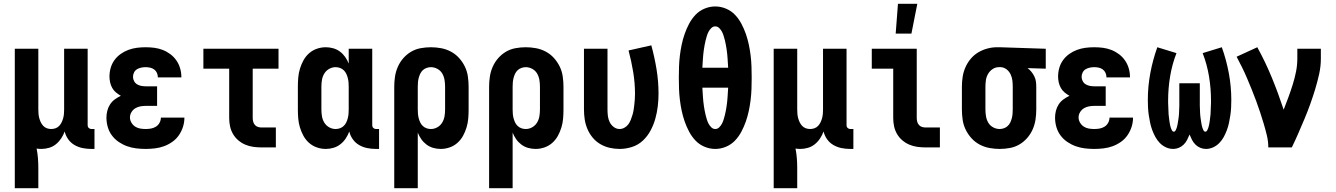

<svg xmlns="http://www.w3.org/2000/svg" viewBox="-20 -777 7040 1012"><path d="M58 215V-520H182V-200Q182 -188 183 -176.5Q184 -165 187 -154Q190 -143 195 -132.5Q200 -122 208 -113.5Q216 -105 227 -101Q238 -97 250 -97Q262 -97 273 -101Q284 -105 292 -113.5Q300 -122 305 -132.5Q310 -143 313 -154Q316 -165 317 -176.5Q318 -188 318 -200V-520H442V-116Q442 -108 448 -102.5Q454 -97 461 -97H478V8H461Q438 8 415.5 3.5Q393 -1 373 -12.5Q353 -24 339.5 -43Q326 -62 321 -84Q314 -65 302.5 -47.5Q291 -30 275 -17Q259 -4 239 2Q219 8 198 8Q192 8 185.5 7.5Q179 7 173 6Q178 31 180 56.5Q182 82 182 107V215Z M748 8Q723 8 698 5Q673 2 649.5 -6.5Q626 -15 605.5 -29Q585 -43 570 -63Q555 -83 548 -107.5Q541 -132 541 -157Q541 -175 545.5 -193Q550 -211 560 -226.5Q570 -242 585 -253Q600 -264 617 -272Q603 -280 591 -290Q579 -300 571.5 -313.5Q564 -327 560.5 -342.5Q557 -358 557 -374Q557 -397 563.5 -419.5Q570 -442 583.5 -460.5Q597 -479 616 -492.5Q635 -506 656.5 -514Q678 -522 701 -525Q724 -528 747 -528Q771 -528 794 -525Q817 -522 838.5 -513.5Q860 -505 878.5 -491Q897 -477 910 -458Q923 -439 929.5 -416.5Q936 -394 936 -371V-369H812V-370Q812 -382 807 -393Q802 -404 792.5 -411Q783 -418 771 -420.5Q759 -423 747 -423Q736 -423 724 -420.5Q712 -418 702 -412Q692 -406 686.5 -395Q681 -384 681 -372Q681 -360 687 -349Q693 -338 703.5 -332Q714 -326 726 -324Q738 -322 750 -322H808V-219H750Q735 -219 720.5 -216.5Q706 -214 693.5 -206.5Q681 -199 673 -186Q665 -173 665 -158Q665 -144 672.5 -131Q680 -118 692 -110Q704 -102 718.5 -99.5Q733 -97 748 -97Q762 -97 776 -99.5Q790 -102 802 -109.5Q814 -117 821 -130Q828 -143 828 -157H952Q952 -132 944.5 -108.5Q937 -85 923 -64.5Q909 -44 888.5 -29.5Q868 -15 845 -6.5Q822 2 797 5Q772 8 748 8Z M1358 0Q1337 0 1315 -3Q1293 -6 1273 -14.5Q1253 -23 1236 -37.5Q1219 -52 1208 -71Q1197 -90 1192.5 -111.5Q1188 -133 1188 -155V-415H1052V-520H1448V-415H1312V-155Q1312 -145 1314.5 -135.5Q1317 -126 1323.5 -118.5Q1330 -111 1339.5 -108Q1349 -105 1358 -105H1434V0Z M1697 8Q1673 8 1650 0Q1627 -8 1609 -24Q1591 -40 1579.5 -61Q1568 -82 1561 -105Q1554 -128 1552 -152Q1550 -176 1550 -200V-320Q1550 -344 1552 -368Q1554 -392 1561 -415Q1568 -438 1579.5 -459Q1591 -480 1609 -496Q1627 -512 1650 -520Q1673 -528 1697 -528Q1717 -528 1736.5 -522.5Q1756 -517 1772 -505Q1788 -493 1799.5 -476.5Q1811 -460 1818 -442V-520H1942V-116Q1942 -108 1948 -102.5Q1954 -97 1961 -97H1978V8H1961Q1938 8 1915.5 3.5Q1893 -1 1873 -12.5Q1853 -24 1839.5 -43Q1826 -62 1821 -84Q1814 -65 1802.5 -47.5Q1791 -30 1774.5 -17Q1758 -4 1738 2Q1718 8 1697 8ZM1749 -97Q1761 -97 1772 -101Q1783 -105 1791.5 -113Q1800 -121 1805 -131.5Q1810 -142 1813 -153.5Q1816 -165 1817 -176.5Q1818 -188 1818 -200V-320Q1818 -332 1817 -343.5Q1816 -355 1813 -366.5Q1810 -378 1805 -388.5Q1800 -399 1791.5 -407Q1783 -415 1772 -419Q1761 -423 1749 -423Q1731 -423 1715 -414Q1699 -405 1689.5 -389.5Q1680 -374 1677 -356Q1674 -338 1674 -320V-200Q1674 -182 1677 -164Q1680 -146 1689.5 -130.5Q1699 -115 1715 -106Q1731 -97 1749 -97Z M2058 215V-320Q2058 -347 2062 -373.5Q2066 -400 2077 -425Q2088 -450 2106 -470.5Q2124 -491 2147 -504.5Q2170 -518 2197 -523Q2224 -528 2251 -528Q2278 -528 2305 -523Q2332 -518 2356.5 -505Q2381 -492 2399.5 -471.5Q2418 -451 2430 -426.5Q2442 -402 2446 -374.5Q2450 -347 2450 -320V-200Q2450 -176 2448 -152Q2446 -128 2439 -105Q2432 -82 2420.5 -61Q2409 -40 2391 -24Q2373 -8 2350 0Q2327 8 2303 8Q2283 8 2263.5 2.5Q2244 -3 2228 -15Q2212 -27 2200.5 -43.5Q2189 -60 2182 -78V215ZM2251 -97Q2269 -97 2285 -106Q2301 -115 2310.5 -130.5Q2320 -146 2323 -164Q2326 -182 2326 -200V-320Q2326 -338 2323 -356Q2320 -374 2311 -389.5Q2302 -405 2285.5 -414Q2269 -423 2251 -423Q2240 -423 2228.5 -419Q2217 -415 2208.5 -407Q2200 -399 2195 -388.5Q2190 -378 2187 -366.5Q2184 -355 2183 -343.5Q2182 -332 2182 -320V-200Q2182 -188 2183 -176.5Q2184 -165 2187 -153.5Q2190 -142 2195 -131.5Q2200 -121 2208.5 -113Q2217 -105 2228 -101Q2239 -97 2251 -97Z M2558 215V-320Q2558 -347 2562 -373.5Q2566 -400 2577 -425Q2588 -450 2606 -470.5Q2624 -491 2647 -504.5Q2670 -518 2697 -523Q2724 -528 2751 -528Q2778 -528 2805 -523Q2832 -518 2856.5 -505Q2881 -492 2899.5 -471.5Q2918 -451 2930 -426.5Q2942 -402 2946 -374.5Q2950 -347 2950 -320V-200Q2950 -176 2948 -152Q2946 -128 2939 -105Q2932 -82 2920.5 -61Q2909 -40 2891 -24Q2873 -8 2850 0Q2827 8 2803 8Q2783 8 2763.5 2.5Q2744 -3 2728 -15Q2712 -27 2700.5 -43.5Q2689 -60 2682 -78V215ZM2751 -97Q2769 -97 2785 -106Q2801 -115 2810.5 -130.5Q2820 -146 2823 -164Q2826 -182 2826 -200V-320Q2826 -338 2823 -356Q2820 -374 2811 -389.5Q2802 -405 2785.5 -414Q2769 -423 2751 -423Q2740 -423 2728.5 -419Q2717 -415 2708.5 -407Q2700 -399 2695 -388.5Q2690 -378 2687 -366.5Q2684 -355 2683 -343.5Q2682 -332 2682 -320V-200Q2682 -188 2683 -176.5Q2684 -165 2687 -153.5Q2690 -142 2695 -131.5Q2700 -121 2708.5 -113Q2717 -105 2728 -101Q2739 -97 2751 -97Z M3246 8Q3219 8 3193 2Q3167 -4 3144 -17.5Q3121 -31 3104 -51.5Q3087 -72 3076.5 -96.5Q3066 -121 3062 -147Q3058 -173 3058 -200V-520H3182V-200Q3182 -183 3184 -166Q3186 -149 3193.5 -133.5Q3201 -118 3215 -107.5Q3229 -97 3246 -97Q3259 -97 3271.5 -104Q3284 -111 3292 -122Q3300 -133 3305 -146Q3310 -159 3314 -172.5Q3318 -186 3320 -199.5Q3322 -213 3323.5 -226.5Q3325 -240 3326 -254Q3327 -268 3327 -282Q3327 -340 3317.5 -397.5Q3308 -455 3293 -511L3413 -538Q3430 -476 3440.5 -412Q3451 -348 3451 -283Q3451 -250 3447 -216.5Q3443 -183 3434 -151Q3425 -119 3409 -89Q3393 -59 3368.5 -36Q3344 -13 3311.5 -2.5Q3279 8 3246 8Z M3750 8Q3721 8 3693.5 -3.5Q3666 -15 3646 -36Q3626 -57 3612 -83.5Q3598 -110 3588.5 -137.5Q3579 -165 3573 -193.5Q3567 -222 3563.5 -251Q3560 -280 3559 -309Q3558 -338 3558 -368Q3558 -397 3559 -426Q3560 -455 3563.5 -484Q3567 -513 3573 -541.5Q3579 -570 3588.5 -597.5Q3598 -625 3612 -651.5Q3626 -678 3646 -699Q3666 -720 3693.5 -731.5Q3721 -743 3750 -743Q3779 -743 3806.5 -731.5Q3834 -720 3854 -699Q3874 -678 3888 -651.5Q3902 -625 3911.5 -597.5Q3921 -570 3927 -541.5Q3933 -513 3936.5 -484Q3940 -455 3941 -426Q3942 -397 3942 -368Q3942 -338 3941 -309Q3940 -280 3936.5 -251Q3933 -222 3927 -193.5Q3921 -165 3911.5 -137.5Q3902 -110 3888 -83.5Q3874 -57 3854 -36Q3834 -15 3806.5 -3.5Q3779 8 3750 8ZM3682 -420H3818Q3817 -432 3816.5 -444Q3816 -456 3815 -468Q3814 -480 3813 -492Q3812 -504 3810 -516Q3808 -528 3806 -540Q3804 -552 3801 -563.5Q3798 -575 3794.5 -587Q3791 -599 3785.5 -609.5Q3780 -620 3771 -629Q3762 -638 3750 -638Q3738 -638 3729 -629Q3720 -620 3714.5 -609.5Q3709 -599 3705.5 -587Q3702 -575 3699 -563.5Q3696 -552 3694 -540Q3692 -528 3690 -516Q3688 -504 3687 -492Q3686 -480 3685 -468Q3684 -456 3683.5 -444Q3683 -432 3682 -420ZM3750 -97Q3762 -97 3771 -106Q3780 -115 3785.5 -125.5Q3791 -136 3794.5 -148Q3798 -160 3801 -171.5Q3804 -183 3806 -195Q3808 -207 3810 -219Q3812 -231 3813 -243Q3814 -255 3815 -267Q3816 -279 3816.5 -291Q3817 -303 3818 -315H3682Q3683 -303 3683.5 -291Q3684 -279 3685 -267Q3686 -255 3687 -243Q3688 -231 3690 -219Q3692 -207 3694 -195Q3696 -183 3699 -171.5Q3702 -160 3705.5 -148Q3709 -136 3714.5 -125.5Q3720 -115 3729 -106Q3738 -97 3750 -97Z M4058 215V-520H4182V-200Q4182 -188 4183 -176.5Q4184 -165 4187 -154Q4190 -143 4195 -132.5Q4200 -122 4208 -113.5Q4216 -105 4227 -101Q4238 -97 4250 -97Q4262 -97 4273 -101Q4284 -105 4292 -113.5Q4300 -122 4305 -132.5Q4310 -143 4313 -154Q4316 -165 4317 -176.5Q4318 -188 4318 -200V-520H4442V-116Q4442 -108 4448 -102.5Q4454 -97 4461 -97H4478V8H4461Q4438 8 4415.5 3.5Q4393 -1 4373 -12.5Q4353 -24 4339.5 -43Q4326 -62 4321 -84Q4314 -65 4302.5 -47.5Q4291 -30 4275 -17Q4259 -4 4239 2Q4219 8 4198 8Q4192 8 4185.5 7.5Q4179 7 4173 6Q4178 31 4180 56.5Q4182 82 4182 107V215Z M4701 -600 4713 -757H4815L4784 -600ZM4858 0Q4837 0 4815 -3Q4793 -6 4773 -14.5Q4753 -23 4736 -37.5Q4719 -52 4708 -71Q4697 -90 4692.5 -111.5Q4688 -133 4688 -155V-415H4575V-520H4812V-155Q4812 -145 4814.5 -135.5Q4817 -126 4823.5 -118.5Q4830 -111 4839.5 -108Q4849 -105 4858 -105H4934V0Z M5249 8Q5222 8 5195 3Q5168 -2 5143.5 -15Q5119 -28 5100.5 -48.5Q5082 -69 5070 -93.5Q5058 -118 5054 -145.5Q5050 -173 5050 -200V-320Q5050 -346 5054 -372Q5058 -398 5068.5 -422Q5079 -446 5096 -466.5Q5113 -487 5135.5 -500.5Q5158 -514 5183.5 -521Q5209 -528 5235 -528H5250L5492 -520V-415L5396 -418Q5407 -410 5416 -399Q5425 -388 5431.5 -375Q5438 -362 5440 -348Q5442 -334 5442 -320V-200Q5442 -173 5438 -146.5Q5434 -120 5423 -95Q5412 -70 5394 -49.5Q5376 -29 5353 -15.5Q5330 -2 5303 3Q5276 8 5249 8ZM5249 -97Q5260 -97 5271.5 -101Q5283 -105 5291.5 -113Q5300 -121 5305 -131.5Q5310 -142 5313 -153.5Q5316 -165 5317 -176.5Q5318 -188 5318 -200V-320Q5318 -337 5316 -353.5Q5314 -370 5306.5 -385.5Q5299 -401 5285.5 -411.5Q5272 -422 5255 -423H5245Q5227 -423 5212 -413Q5197 -403 5188 -387.5Q5179 -372 5176.5 -354.5Q5174 -337 5174 -320V-200Q5174 -182 5177 -164Q5180 -146 5189 -130.5Q5198 -115 5214.5 -106Q5231 -97 5249 -97Z M5748 8Q5723 8 5698 5Q5673 2 5649.5 -6.5Q5626 -15 5605.5 -29Q5585 -43 5570 -63Q5555 -83 5548 -107.5Q5541 -132 5541 -157Q5541 -175 5545.5 -193Q5550 -211 5560 -226.5Q5570 -242 5585 -253Q5600 -264 5617 -272Q5603 -280 5591 -290Q5579 -300 5571.5 -313.5Q5564 -327 5560.5 -342.5Q5557 -358 5557 -374Q5557 -397 5563.5 -419.5Q5570 -442 5583.5 -460.5Q5597 -479 5616 -492.5Q5635 -506 5656.5 -514Q5678 -522 5701 -525Q5724 -528 5747 -528Q5771 -528 5794 -525Q5817 -522 5838.5 -513.5Q5860 -505 5878.5 -491Q5897 -477 5910 -458Q5923 -439 5929.5 -416.5Q5936 -394 5936 -371V-369H5812V-370Q5812 -382 5807 -393Q5802 -404 5792.5 -411Q5783 -418 5771 -420.5Q5759 -423 5747 -423Q5736 -423 5724 -420.5Q5712 -418 5702 -412Q5692 -406 5686.5 -395Q5681 -384 5681 -372Q5681 -360 5687 -349Q5693 -338 5703.5 -332Q5714 -326 5726 -324Q5738 -322 5750 -322H5808V-219H5750Q5735 -219 5720.5 -216.5Q5706 -214 5693.5 -206.5Q5681 -199 5673 -186Q5665 -173 5665 -158Q5665 -144 5672.5 -131Q5680 -118 5692 -110Q5704 -102 5718.5 -99.5Q5733 -97 5748 -97Q5762 -97 5776 -99.5Q5790 -102 5802 -109.5Q5814 -117 5821 -130Q5828 -143 5828 -157H5952Q5952 -132 5944.5 -108.5Q5937 -85 5923 -64.5Q5909 -44 5888.5 -29.5Q5868 -15 5845 -6.5Q5822 2 5797 5Q5772 8 5748 8Z M6164 8Q6144 8 6125.5 -0.5Q6107 -9 6093 -23.5Q6079 -38 6069.5 -55.5Q6060 -73 6053 -92Q6046 -111 6042 -130.5Q6038 -150 6035 -170Q6032 -190 6031 -210Q6030 -230 6030 -250Q6030 -321 6043 -391Q6056 -461 6080 -528L6181 -497Q6158 -438 6147.5 -374.5Q6137 -311 6137 -248Q6137 -242 6137 -235.5Q6137 -229 6137.5 -223Q6138 -217 6138 -211Q6138 -205 6138.5 -198.5Q6139 -192 6139 -186Q6139 -180 6139.5 -174Q6140 -168 6141 -161.5Q6142 -155 6142.5 -149Q6143 -143 6144 -137Q6145 -131 6146 -125Q6147 -119 6148.5 -113Q6150 -107 6152 -101Q6154 -95 6157.5 -89Q6161 -83 6167 -83Q6173 -83 6176.5 -89.5Q6180 -96 6182 -102.5Q6184 -109 6185.5 -115.5Q6187 -122 6188 -128.5Q6189 -135 6190 -141.5Q6191 -148 6192 -154.5Q6193 -161 6193.5 -167.5Q6194 -174 6194.5 -180.5Q6195 -187 6195 -193.5Q6195 -200 6195.5 -207Q6196 -214 6196 -220.5Q6196 -227 6196 -233.5Q6196 -240 6196 -246.5Q6196 -253 6196 -260V-338H6304V-260Q6304 -253 6304 -246.5Q6304 -240 6304 -233.5Q6304 -227 6304 -220.5Q6304 -214 6304.5 -207Q6305 -200 6305 -193.5Q6305 -187 6305.5 -180.5Q6306 -174 6306.5 -167.5Q6307 -161 6308 -154.5Q6309 -148 6310 -141.5Q6311 -135 6312 -128.5Q6313 -122 6314.5 -115.5Q6316 -109 6318 -102.5Q6320 -96 6323.5 -89.5Q6327 -83 6333 -83Q6339 -83 6342.5 -89Q6346 -95 6348 -101Q6350 -107 6351.5 -113Q6353 -119 6354 -125Q6355 -131 6356 -137Q6357 -143 6357.5 -149Q6358 -155 6359 -161.5Q6360 -168 6360.5 -174Q6361 -180 6361 -186Q6361 -192 6361.5 -198.5Q6362 -205 6362 -211Q6362 -217 6362.5 -223Q6363 -229 6363 -235.5Q6363 -242 6363 -248Q6363 -311 6352.5 -374.5Q6342 -438 6319 -497L6420 -528Q6444 -461 6457 -391Q6470 -321 6470 -250Q6470 -230 6469 -210Q6468 -190 6465 -170Q6462 -150 6458 -130.5Q6454 -111 6447 -92Q6440 -73 6430.5 -55.5Q6421 -38 6407 -23.5Q6393 -9 6374.5 -0.5Q6356 8 6336 8Q6321 8 6306.5 2Q6292 -4 6281 -15Q6270 -26 6263 -39.5Q6256 -53 6250 -68Q6244 -53 6237 -39.5Q6230 -26 6219 -15Q6208 -4 6193.5 2Q6179 8 6164 8Z M6665 0Q6665 -32 6657.5 -63Q6650 -94 6641 -124.5Q6632 -155 6622 -185Q6612 -215 6601 -245Q6590 -275 6578 -304.5Q6566 -334 6553.5 -363.5Q6541 -393 6527 -421.5Q6513 -450 6498 -478L6607 -528Q6650 -450 6684 -367Q6718 -284 6746 -199Q6759 -232 6771 -264.5Q6783 -297 6793.5 -330.5Q6804 -364 6811 -398.5Q6818 -433 6818 -468V-520H6942V-468Q6942 -427 6933 -386.5Q6924 -346 6912 -306.5Q6900 -267 6886 -228Q6872 -189 6856 -151Q6840 -113 6823.5 -75Q6807 -37 6789 0Z"/></svg>

Font: Iosevka SS18 Extrabold
Style: Regular
Weight: 800
Monospace: yes
Designer: Belleve Invis
Foundry: Belleve Invis
Version: Version 25.1.1; ttfautohint (v1.8.4)